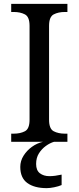

<svg xmlns="http://www.w3.org/2000/svg" viewBox="-20 -734 407 994"><path d="M38 0V-42H51Q85 -42 109 -54.5Q133 -67 133 -114V-600Q133 -647 109 -659.5Q85 -672 51 -672H38V-714H329V-672H316Q282 -672 258 -659.5Q234 -647 234 -600V-114Q234 -67 258 -54.5Q282 -42 316 -42H329V0ZM222 240Q158 240 121.5 213.5Q85 187 85 130Q85 99 102 72Q119 45 145.5 26Q172 7 203 0H260Q239 6 217.5 21.5Q196 37 181.5 60Q167 83 167 115Q167 148 186.5 163Q206 178 236 178Q250 178 265.5 176Q281 174 299 170V224Q283 231 260.5 235.5Q238 240 222 240Z"/></svg>

Font: Noto Serif Oriya
Style: Regular
Weight: 400
Designer: David Williams
Foundry: Google LLC, David Williams
Version: Version 1.051; ttfautohint (v1.8.4.7-5d5b)